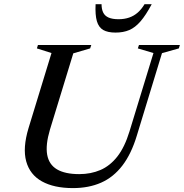

<svg xmlns="http://www.w3.org/2000/svg" viewBox="-20 -904 895 934"><path d="M223 -273.5Q201 -199.5 209.5 -151.5Q218 -103.5 257.2 -80.2Q296.5 -57 365.5 -57Q422 -57 468.5 -77Q515 -97 550.8 -142.5Q586.5 -188 610 -265L726.5 -646L650.5 -668.5L656 -685H855L850 -668.5L768 -645.5L646 -245.5Q619 -155.5 575.5 -98.8Q532 -42 472 -15.5Q412 11 335 11Q243 11 184.2 -21.5Q125.5 -54 107.5 -119Q89.5 -184 119 -281.5L230.5 -646L159.5 -668.5L164.5 -685H424L418.5 -668.5L336.5 -644.5ZM556.5 -810.5Q585 -810.5 608.2 -818.5Q631.5 -826.5 650 -842.8Q668.5 -859 683 -883.5H718Q689.5 -830 663.5 -800Q637.5 -770 608.8 -757.8Q580 -745.5 542 -745.5Q504 -745.5 482 -758.2Q460 -771 451.2 -801.2Q442.5 -831.5 445 -883.5H474Q474 -859.5 482 -843Q490 -826.5 508.5 -818.5Q527 -810.5 556.5 -810.5Z"/></svg>

Font: Newsreader 36pt Medium
Style: Italic
Weight: 500
Italic angle: -17°
Designer: Hugues Gentile
Foundry: Production Type
Version: Version 1.003